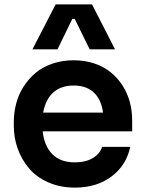

<svg xmlns="http://www.w3.org/2000/svg" viewBox="-20 -837 660 876"><path d="M242.2 -611.8H127.9L233.9 -816.9H399.9L504.9 -611.8H389.2L320.8 -751H310.1ZM321.8 19Q254.4 19 200 -5.1Q145.5 -29.3 111.8 -69.6Q78.1 -109.9 60.5 -159.4Q43 -209 43 -262.2V-280.8Q43 -324.2 54 -365.2Q64.9 -406.2 87.6 -441.9Q110.4 -477.5 142.3 -504.4Q174.3 -531.2 219 -546.6Q263.7 -562 315.9 -562Q367.2 -562 410.6 -547.4Q454.1 -532.7 485.6 -506.8Q517.1 -481 539.3 -446.3Q561.5 -411.6 572.3 -371.6Q583 -331.5 583 -288.1V-237.8H174.8Q181.6 -171.4 218.5 -133.8Q255.4 -96.2 321.8 -96.2Q370.6 -96.2 403.6 -116Q436.5 -135.7 445.8 -167H574.2Q556.2 -82 488.5 -31.5Q420.9 19 321.8 19ZM315.9 -446.8Q258.3 -446.8 222.9 -414.8Q187.5 -382.8 176.8 -323.2H450.2Q441.9 -383.3 408 -415Q374 -446.8 315.9 -446.8Z"/></svg>

Font: Sora SemiBold
Style: Regular
Weight: 600
Designer: Jonathan Barnbrook, Julián Moncada
Foundry: Barnbrook Fonts
Version: Version 2.000